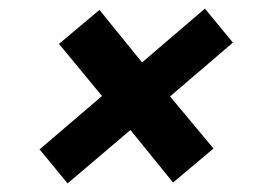

<svg xmlns="http://www.w3.org/2000/svg" viewBox="-20 -513 619 446"><path d="M137 -87 72 -166 217 -290 117 -411 211 -490 310 -368 456 -493 521 -414 375 -289 476 -168 382 -89 283 -211Z"/></svg>

Font: DM Sans 17pt
Style: Bold Italic
Weight: 700
Italic angle: -10°
Version: Version 4.004;gftools[0.9.30]